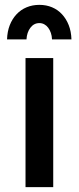

<svg xmlns="http://www.w3.org/2000/svg" viewBox="-20 -770 324 790"><path d="M85 -531H199V0H85ZM9 -608Q10 -640.5 20.2 -666.5Q30.5 -692.5 48 -711.2Q65.5 -730 89.5 -740Q113.5 -750 142 -750Q170.5 -750 194.2 -740Q218 -730 235.2 -711.2Q252.5 -692.5 262.8 -666.5Q273 -640.5 274 -608H194Q193.5 -622.5 189.2 -634.8Q185 -647 178.2 -656Q171.5 -665 162.2 -670Q153 -675 142 -675Q119.5 -675 105 -655.8Q90.5 -636.5 89 -608Z"/></svg>

Font: Argentum Sans
Style: Regular
Weight: 400
Designer: Julieta Ulanovsky, Owen Earl, Chris M. Simpson, Rasmus Andersson, Cristiano Sobral
Foundry: The Argentum Sans Project Authors
Version: Version 3.135; ttfautohint (v1.8.4.7-5d5b-dirty)